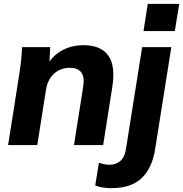

<svg xmlns="http://www.w3.org/2000/svg" viewBox="-20 -751 948 994"><path d="M22 0 81 -375Q86 -407 89.5 -440.5Q93 -474 94 -507H240L235 -413L223 -412Q253 -464 302 -490.5Q351 -517 412 -517Q503 -517 541 -463Q579 -409 561 -298L514 0H363L410 -298Q419 -353 400.5 -376.5Q382 -400 343 -400Q292 -400 259 -369Q226 -338 218 -286L173 0ZM558 223Q536 223 514 220Q492 217 473 209L492 92Q505 96 518.5 99Q532 102 547 102Q579 102 602.5 82.5Q626 63 633 15L716 -507H867L783 22Q767 121 712.5 172Q658 223 558 223ZM723 -590 745 -731H908L885 -590Z"/></svg>

Font: Mulish ExtraLight ExtraBold
Style: Italic
Weight: 800
Italic angle: -9°
Version: Version 3.603